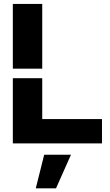

<svg xmlns="http://www.w3.org/2000/svg" viewBox="-20 -749 575 1001"><path d="M46.9 -1.5V-341.3H200.2V-128.4H511.7V-1.5ZM46.9 -391.1V-728.5H200.2V-391.1ZM166.5 232.9 210.4 57.6H350.1L272 232.9Z"/></svg>

Font: Inter Tight Stencil
Style: Bold
Weight: 700
Designer: Rasmus Andersson
Foundry: rsms
Version: Version 3.004;Glyphs 3.1.2 (3151)